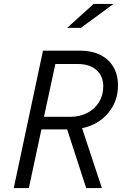

<svg xmlns="http://www.w3.org/2000/svg" viewBox="-20 -958 640 978"><path d="M50 0 199 -700H387Q447 -700 490.5 -678.5Q534 -657 557.5 -617Q581 -577 581 -523Q581 -441 530.5 -381.5Q480 -322 398 -305L499 0H419L322 -299H191L127 0ZM204 -363H338Q387 -363 425 -383Q463 -403 484.5 -438Q506 -473 506 -518Q506 -571 471 -601.5Q436 -632 376 -632H262ZM322 -816 457 -938H558L392 -816Z"/></svg>

Font: Red Hat Mono
Style: Italic
Weight: 300
Italic angle: -12°
Monospace: yes
Designer: Pentagram, MCKL
Foundry: Pentagram, MCKL
Version: Version 1.023